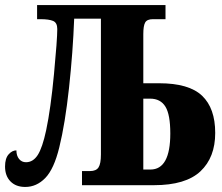

<svg xmlns="http://www.w3.org/2000/svg" viewBox="-21 -734 878 761"><path d="M-1 -74Q-1 -106 13 -122Q27 -138 44 -138Q44 -117 54.5 -104Q65 -91 82 -91Q110 -91 128.5 -119.5Q147 -148 162 -218Q180 -303 193 -440.5Q206 -578 206 -619Q206 -644 189.5 -651Q173 -658 139 -658H126V-714H635V-658H585Q562 -658 554.5 -645Q547 -632 547 -599V-404H610Q728 -404 780 -354.5Q832 -305 832 -207Q832 -110 773.5 -55Q715 0 589 0H304V-56H336Q360 -56 369.5 -70.5Q379 -85 379 -122V-660H273Q268 -527 252.5 -385Q237 -243 214 -150Q193 -64 158.5 -28.5Q124 7 79 7Q42 7 20.5 -15Q-1 -37 -1 -74ZM575 -62Q654 -62 654 -205Q654 -280 634.5 -311.5Q615 -343 574 -343H547V-62Z"/></svg>

Font: Noto Serif CondBlack
Style: Regular
Weight: 900
Width: 3
Designer: Monotype Design Team
Foundry: Monotype Imaging Inc.
Version: Version 1.001